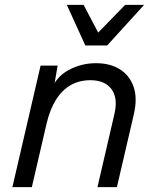

<svg xmlns="http://www.w3.org/2000/svg" viewBox="-20 -770 640 790"><path d="M31 0 147 -500H217L198 -388L188 -393Q208 -452 261 -481Q314 -510 375 -510Q433 -510 473 -485Q513 -460 529.5 -413.5Q546 -367 531 -301L461 0H381L451 -302Q466 -367 438.5 -403.5Q411 -440 352 -440Q306 -440 270.5 -419.5Q235 -399 210.5 -360Q186 -321 172 -263L111 0ZM331 -583 255 -750H324L384 -636L495 -750H573L421 -583Z"/></svg>

Font: Work Sans
Style: Italic
Weight: 400
Italic angle: -13°
Designer: Wei Huang
Foundry: Wei Huang
Version: Version 2.012